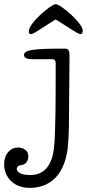

<svg xmlns="http://www.w3.org/2000/svg" viewBox="-133 -675 420 928"><path d="M4 79C4 51 -22 38 -47 38C-80 38 -113 66 -113 120C-113 172 -76 233 11 233C93 233 175 188 194 44C197 18 200 -34 200 -61C200 -90 203 -372 203 -402C203 -427 201 -440 180 -440C34 -440 -17 -435 -17 -409C-17 -397 -5 -389 21 -389H111C128 -389 136 -389 136 -368V-278C136 -221 136 -30 128 40C118 125 81 171 13 171C-39 171 -52 152 -52 143C-52 133 -46 125 -36 124C-9 122 4 105 4 79ZM256 -510C264 -510 267 -518 267 -527C267 -563 160 -655 136 -655C116 -655 6 -565 6 -523C6 -515 10 -510 17 -510C31 -510 90 -554 136 -581C182 -554 242 -510 256 -510Z"/></svg>

Font: Life Savers
Style: Bold
Weight: 700
Designer: Pablo Impallari, Rodrigo Fuenzalida, Brenda Gallo
Foundry: Pablo Impallari, Rodrigo Fuenzalida, Brenda Gallo
Version: Version 3.000